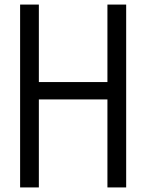

<svg xmlns="http://www.w3.org/2000/svg" viewBox="-20 -820 640 840"><path d="M450 0V-800H532V0ZM68 0V-800H150V0ZM97 -385V-461H503V-385Z"/></svg>

Font: Victor Mono Thin Medium
Style: Regular
Weight: 500
Monospace: yes
Version: Version 1.561;gftools[0.9.30]